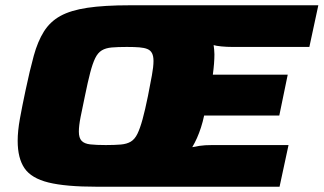

<svg xmlns="http://www.w3.org/2000/svg" viewBox="-20 -708 1227 728"><path d="M347 0Q229 0 164 -16Q99 -32 73 -70Q47 -108 47 -174Q47 -211 55.5 -258Q64 -305 77 -366Q93 -442 108 -496.5Q123 -551 146.5 -588.5Q170 -626 209 -647.5Q248 -669 311.5 -678.5Q375 -688 473 -688H1187L1153 -530H862Q840 -530 819.5 -532Q799 -534 790 -537Q791 -529 792 -520.5Q793 -512 793 -502Q793 -486 791.5 -466.5Q790 -447 787 -425H1071L1039 -270H754Q749 -246 742 -224.5Q735 -203 727 -185Q719 -167 709 -150Q717 -152 736.5 -155Q756 -158 785 -158H1074L1040 0ZM381 -158Q415 -158 438 -160Q461 -162 476 -171Q491 -180 501 -200.5Q511 -221 520.5 -255.5Q530 -290 541 -344Q550 -390 556 -422.5Q562 -455 562 -477Q562 -495 556.5 -506Q551 -517 539 -522Q527 -527 508 -528.5Q489 -530 461 -530Q426 -530 403.5 -528Q381 -526 366 -517Q351 -508 341 -487.5Q331 -467 322 -432.5Q313 -398 302 -344Q292 -297 285.5 -264Q279 -231 279 -209Q279 -185 289.5 -174Q300 -163 322.5 -160.5Q345 -158 381 -158Z"/></svg>

Font: Saira Expanded ExtraBold
Style: Italic
Weight: 800
Width: 7
Italic angle: -12°
Designer: Hector Gatti with collaboration of the Omnibus-Type team
Foundry: Omnibus-Type
Version: Version 1.101